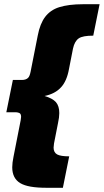

<svg xmlns="http://www.w3.org/2000/svg" viewBox="-20 -764 492 910"><path d="M269 -350C287 -369 300 -398 307 -437L326 -534C331 -557 340 -573 353 -582C366 -591 389 -595 422 -595L452 -744H374C327 -744 290 -739 261 -730C232 -721 210 -705 194 -684C178 -663 166 -633 159 -596L125 -424C122 -409 118 -399 112 -394C105 -388 96 -385 83 -385H41L10 -232H52C62 -232 69 -230 74 -227C78 -224 80 -218 80 -210L78 -194L44 -21C40 -2 38 15 38 29C38 64 51 89 76 104C101 119 142 126 200 126H278L308 -23C281 -23 262 -26 251 -32C240 -38 234 -49 234 -64C234 -67 235 -73 236 -84L255 -181C259 -199 261 -215 261 -228C261 -250 256 -267 245 -280C234 -292 216 -302 191 -309C225 -316 251 -330 269 -350Z"/></svg>

Font: Argentum Sans ExtraBold
Style: Italic
Weight: 800
Italic angle: -11.3°
Designer: Julieta Ulanovsky
Foundry: Julieta Ulanovsky
Version: Version 5.001;February 15, 2019;FontCreator 11.5.0.2425 64-b